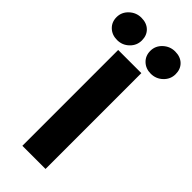

<svg xmlns="http://www.w3.org/2000/svg" viewBox="-345 -1005 1053 1053"><g transform="rotate(45 181.5 -479.0)"><path d="M89.4 0V-743.2H269V0ZM307.6 -777.3Q268.6 -777.3 242.9 -801.8Q217.3 -826.2 217.3 -864.3Q217.3 -903.3 246.8 -930.9Q276.4 -958.5 316.4 -958.5Q357.4 -958.5 381.8 -934.8Q406.2 -911.1 406.2 -872.1Q406.2 -833 377.2 -805.2Q348.1 -777.3 307.6 -777.3ZM46.4 -777.3Q6.8 -777.3 -18.8 -801.8Q-44.4 -826.2 -44.4 -864.3Q-44.4 -903.3 -14.9 -930.9Q14.6 -958.5 54.7 -958.5Q95.7 -958.5 120.1 -934.8Q144.5 -911.1 144.5 -872.1Q144.5 -833 115.7 -805.2Q86.9 -777.3 46.4 -777.3Z"/></g></svg>

Font: HaufeMerriweatherSans
Style: Bold
Weight: 700
Designer: Eben Sorkin
Foundry: Eben Sorkin
Version: Version 1.56